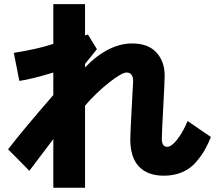

<svg xmlns="http://www.w3.org/2000/svg" viewBox="-20 -846 1040 916"><path d="M385.7 -541V-524.4Q496.1 -638.7 611.3 -638.7Q686.5 -638.7 726.1 -595.7Q765.6 -552.7 765.6 -486.3Q765.6 -457 758.8 -333.5Q752 -210 752 -184.6Q752 -145.5 777.3 -145.5Q798.8 -145.5 826.7 -182.1Q854.5 -218.8 875 -268.6L986.3 -192.4Q971.7 -157.2 957.5 -131.8Q943.4 -106.4 917 -74.7Q890.6 -43 851.1 -25.4Q811.5 -7.8 761.7 -7.8Q684.6 -7.8 643.1 -51.3Q601.6 -94.7 601.6 -181.6Q601.6 -207 607.9 -322.8Q614.3 -438.5 615.2 -458Q615.2 -500 584 -500Q560.5 -500 498.5 -450.7Q436.5 -401.4 385.7 -341.8V49.8H234.4V-182.6Q141.6 -60.5 120.1 -31.2L18.6 -133.8Q90.8 -227.5 234.4 -392.6V-500Q128.9 -467.8 72.3 -460L45.9 -593.8Q162.1 -612.3 234.4 -636.7V-826.2H385.7V-676.8L399.4 -681.6L442.4 -611.3Z"/></svg>

Font: Gothic A1 Black
Style: Regular
Weight: 900
Version: Version 2.50